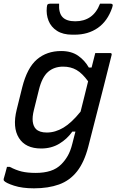

<svg xmlns="http://www.w3.org/2000/svg" viewBox="-35 -821 655 1046"><path d="M298 -543Q354 -543 390.5 -517.5Q427 -492 449 -453H464Q469 -473 474 -492.5Q479 -512 484 -532H565Q576 -532 573 -521Q551 -432 530.5 -352Q510 -272 489.5 -192Q469 -112 446 -22Q424 63 384.5 113Q345 163 286.5 184Q228 205 150 205Q86 205 41.5 190.5Q-3 176 -13 164Q-16 161 -15 154Q-10 137 -6 122Q-2 107 3 88H18Q52 106 83.5 113.5Q115 121 160 121Q205 121 239.5 110Q274 99 299 74Q319 54 334 28Q349 2 359 -38Q363 -55 367.5 -71.5Q372 -88 376 -104H359Q331 -64 288 -38Q245 -12 189 -12Q104 -12 68 -69.5Q32 -127 56 -224L86 -345Q113 -452 166.5 -497.5Q220 -543 298 -543ZM161 -118Q180 -99 220 -99Q266 -99 310.5 -125.5Q355 -152 404 -213Q414 -253 424 -293Q434 -333 445 -378Q413 -422 381.5 -440Q350 -458 309 -458Q260 -458 227 -429.5Q194 -401 177 -332L150 -223Q140 -184 143.5 -158Q147 -132 161 -118ZM375 -705Q423 -705 457 -728.5Q491 -752 510 -801H567Q575 -801 578 -797Q581 -793 576 -779Q551 -706 498 -669Q445 -632 371 -632H359Q308 -632 275.5 -653Q243 -674 229.5 -708Q216 -742 220 -781Q221 -794 225 -797.5Q229 -801 239 -801H287Q284 -751 305.5 -728Q327 -705 375 -705Z"/></svg>

Font: Recursive Mn Lnr St
Style: Italic
Weight: 400
Italic angle: -15°
Monospace: yes
Version: Version 1.079;hotconv 1.0.112;makeotfexe 2.5.65598; ttfautoh